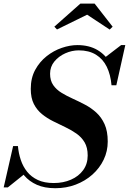

<svg xmlns="http://www.w3.org/2000/svg" viewBox="-53 -1004 698 1039"><path d="M246.5 14.5Q188 14.5 146.5 -4Q105 -22.5 78.2 -54.2Q51.5 -86 37 -127.2Q22.5 -168.5 18 -213.5H44Q47.5 -174.5 59.5 -138.5Q71.5 -102.5 94 -74.5Q116.5 -46.5 151.8 -30Q187 -13.5 238 -13.5Q289.5 -13.5 331.2 -31.8Q373 -50 397.2 -83.5Q421.5 -117 421.5 -162.5Q421.5 -205.5 404.8 -233.8Q388 -262 360.5 -281.2Q333 -300.5 300.2 -316Q267.5 -331.5 234.8 -347.8Q202 -364 174.5 -386.2Q147 -408.5 130.2 -441.2Q113.5 -474 113.5 -523Q113.5 -582 137.5 -626Q161.5 -670 199.5 -700Q237.5 -730 281.5 -745Q325.5 -760 365.5 -760Q429.5 -760 475 -733Q520.5 -706 546.2 -657Q572 -608 576.5 -542.5H550.5Q545.5 -600 524.8 -642.5Q504 -685 466 -708.2Q428 -731.5 373.5 -731.5Q336 -731.5 300.2 -715.5Q264.5 -699.5 241.2 -671.2Q218 -643 218 -605Q218 -568 235 -543.5Q252 -519 279.8 -502Q307.5 -485 340.8 -470Q374 -455 407.2 -437.5Q440.5 -420 468.2 -394.8Q496 -369.5 513 -331.8Q530 -294 530 -238Q530 -185.5 508 -139.8Q486 -94 447 -59.2Q408 -24.5 356.8 -5Q305.5 14.5 246.5 14.5ZM-33 10 18 -213.5H44L50 -143.5Q58 -121 66 -102Q74 -83 83 -65L-10.5 10ZM550.5 -542.5 551.5 -601Q544 -625 535.2 -646Q526.5 -667 513 -691.5L602.5 -760H625L576.5 -542.5ZM255.5 -844.5 241 -859.5 382 -984.5H459L556.5 -859.5L540.5 -844L418.5 -924.5Z"/></svg>

Font: Bodoni Moda 9pt SemiBold
Style: Italic
Weight: 600
Italic angle: -13°
Designer: Owen Earl
Foundry: indestructible type
Version: Version 2.004